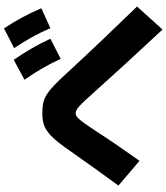

<svg xmlns="http://www.w3.org/2000/svg" viewBox="45 -887 848 978"><g transform="rotate(-90 469.0 -398.0)"><path d="M658.2 -512.7 760.7 -565.4C729.5 -632.8 696.3 -689.5 653.3 -752L551.8 -697.3C594.7 -635.7 627.9 -579.1 658.2 -512.7ZM814.5 -565.4 916 -611.3C886.7 -679.7 855.5 -738.3 813.5 -801.8L712.9 -750C753.9 -688.5 786.1 -631.8 814.5 -565.4ZM807.6 5.9 924.8 -124C818.4 -233.4 711.9 -344.7 592.8 -473.6C488.3 -587.9 461.9 -606.4 380.9 -606.4C299.8 -606.4 265.6 -576.2 178.7 -450.2C133.8 -385.7 79.1 -309.6 12.7 -218.8L138.7 -111.3C203.1 -202.1 250 -270.5 290 -333C345.7 -417 361.3 -436.5 380.9 -436.5C401.4 -436.5 420.9 -418 484.4 -346.7C577.1 -243.2 668.9 -142.6 807.6 5.9Z"/></g></svg>

Font: Pretendard Black
Style: Regular
Weight: 900
Designer: Base glyphs from Inter by Rasmus Andersson; Hangeul glyphs from Noto Sans CJK(Source Han Sans) by Jang Soo-young and Kan
Foundry: Kil Hyung-jin
Version: Version 1.309;Glyphs 3.2 (3225)